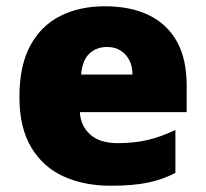

<svg xmlns="http://www.w3.org/2000/svg" viewBox="-20 -583 658 613"><path d="M315 -563Q396 -563 454.5 -535Q513 -507 544.5 -451Q576 -395 576 -310V-225H235Q237 -182 267.5 -154Q298 -126 356 -126Q408 -126 451 -136Q494 -146 540 -168V-31Q500 -10 452.5 0Q405 10 333 10Q249 10 183.5 -19.5Q118 -49 80 -112Q42 -175 42 -273Q42 -373 76.5 -437Q111 -501 172.5 -532Q234 -563 315 -563ZM322 -433Q288 -433 265.5 -412Q243 -391 239 -345H403Q403 -370 393.5 -389.5Q384 -409 366 -421Q348 -433 322 -433Z"/></svg>

Font: Noto Sans Hebrew Black
Style: Regular
Weight: 900
Designer: Monotype Design Team
Foundry: Monotype Imaging Inc.
Version: Version 2.003